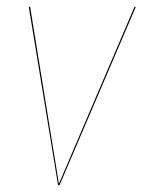

<svg xmlns="http://www.w3.org/2000/svg" viewBox="-20 -537 414 557"><path d="M374 -517.1 152.8 0H148.4L63.5 -517.1H67.4L150.9 -3.9L370.1 -517.1Z"/></svg>

Font: Fira Sans Compressed Four
Style: Italic
Weight: 100
Width: 3
Italic angle: -8°
Designer: Carrois Corporate & Edenspiekermann AG
Foundry: Carrois Corporate GbR & Edenspiekermann AG
Version: Version 4.203;PS 004.203;hotconv 1.0.88;makeotf.lib2.5.64775